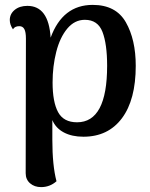

<svg xmlns="http://www.w3.org/2000/svg" viewBox="-20 -546 614 785"><path d="M535 -277Q535 -138 478.5 -62.5Q422 13 321 13Q274 13 241 -4.5Q208 -22 194 -55V25Q194 131 211 195Q184 219 148 219Q121 219 103 203.5Q85 188 85 162L86 -388Q86 -415 79.5 -427Q73 -439 59 -439Q40 -439 33 -426Q20 -445 20 -464Q20 -489 40 -505.5Q60 -522 92 -522Q179 -522 187 -392Q236 -526 359 -526Q454 -526 494.5 -455Q535 -384 535 -277ZM418 -277Q418 -366 399 -415.5Q380 -465 327 -465Q285 -465 255 -429Q225 -393 210 -334Q195 -275 195 -209Q195 -129 217.5 -87.5Q240 -46 295 -46Q418 -46 418 -277Z"/></svg>

Font: Arima Madurai
Style: Bold
Weight: 700
Designer: Joana Correia and Natanael Gama
Foundry: NDISCOVER
Version: Version 1.019